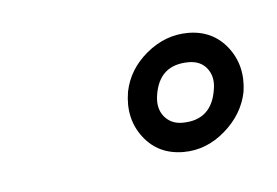

<svg xmlns="http://www.w3.org/2000/svg" viewBox="-25 -721 218 151"><g transform="rotate(-5 83.5 -645.5)"><path d="M115.5 -598.5Q95.5 -598.5 84 -613.5Q72.5 -628.5 76 -649.5Q79.5 -667 94.2 -679.2Q109 -691.5 127 -691.5Q146.5 -691.5 158 -676.8Q169.5 -662 166.5 -641.5Q163 -624 148.2 -611.2Q133.5 -598.5 115.5 -598.5ZM116.5 -621.5Q140 -621.5 143.5 -646Q145 -655.5 140 -662Q135 -668.5 125.5 -668.5Q102 -668.5 98.5 -644.5Q97 -634.5 102.2 -628Q107.5 -621.5 116.5 -621.5Z"/></g></svg>

Font: Anybody Condensed Light
Style: Italic
Weight: 300
Width: 3
Italic angle: -10°
Designer: Tyler Finck
Foundry: Etcetera Type Company
Version: Version 1.010; ttfautohint (v1.8.3) -l 8 -r 50 -G 200 -x 14 